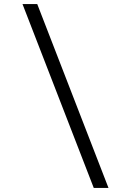

<svg xmlns="http://www.w3.org/2000/svg" viewBox="-20 -780 640 938"><path d="M438 138 90 -760H162L510 138Z"/></svg>

Font: Lilex
Style: Regular
Weight: 400
Monospace: yes
Designer: Mike Abbink, Paul van der Laan, Pieter van Rosmalen, Mikhael Khrustik
Foundry: Mikhael Khrustik
Version: Version 2.510